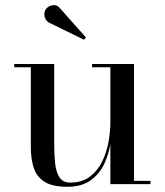

<svg xmlns="http://www.w3.org/2000/svg" viewBox="-20 -705 630 735"><path d="M237.5 10Q179.5 10 149.5 -9.8Q119.5 -29.5 108.8 -63.5Q98 -97.5 98 -141V-447.5H34.5V-460H187.5V-154Q187.5 -112 191.2 -78.5Q195 -45 208.2 -25.5Q221.5 -6 249 -6Q294.5 -6 324.8 -29.2Q355 -52.5 372 -88.5Q389 -124.5 395.8 -164Q402.5 -203.5 402.5 -236L410.5 -239.5Q410.5 -205.5 404.2 -162.8Q398 -120 380.5 -80.8Q363 -41.5 328.5 -15.8Q294 10 237.5 10ZM402.5 0V-447.5H332.5V-460H493V-12.5H556V0ZM301.5 -553 167.5 -618.5Q159.5 -623 154.8 -631.2Q150 -639.5 149.8 -649.5Q149.5 -659.5 154 -667.5Q159 -676 168.8 -681Q178.5 -686 189.8 -685Q201 -684 210 -673L309 -561.5Z"/></svg>

Font: Bodoni Moda 18pt
Style: Regular
Weight: 400
Designer: Owen Earl
Foundry: indestructible type
Version: Version 2.005